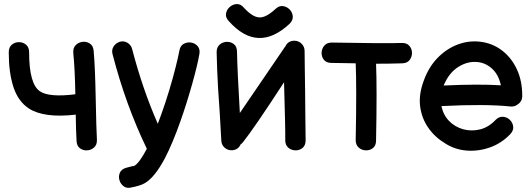

<svg xmlns="http://www.w3.org/2000/svg" viewBox="-20 -738 2611 943"><path d="M356 -46Q357 -21 373 -9.5Q389 2 408.5 0.5Q428 -1 442.5 -14Q457 -27 456 -52Q453 -101 450 -257Q447 -412 440 -488Q438 -513 421.5 -524Q405 -535 385 -532.5Q365 -530 351.5 -516Q338 -502 340 -478Q348 -396 350 -275Q223 -259 177 -289Q123 -324 123 -481Q123 -506 108 -518.5Q93 -531 73 -531Q53 -531 38 -518.5Q23 -506 23 -481Q23 -381 46 -310.5Q69 -240 122 -205Q197 -157 352 -175Q353 -97 356 -46Z M628 182Q631 182 642.5 179Q654 176 661 174Q679 169 692 161Q740 133 790 39Q827 -32 866 -142Q898 -233 924 -326Q950 -419 959 -471Q964 -496 951 -511Q938 -526 918.5 -529Q899 -532 882 -522.5Q865 -513 861 -489Q855 -457 842 -405.5Q829 -354 811 -294Q793 -234 772 -176L755 -130Q680 -301 629 -497Q624 -517 606 -528Q587 -539 567.5 -532.5Q548 -526 537.5 -509Q527 -492 533 -471Q597 -224 699 -12L701 -8V-7Q665 61 642 75Q639 77 636 78H630Q627 79 619 81Q610 83 600 86Q576 93 568.5 111Q561 129 567 148Q573 167 589 178Q605 189 628 182Z M1120 0Q1150 -2 1162 -29Q1168 -33 1173 -39Q1228 -108 1375 -334Q1382 -99 1381 -50Q1381 -25 1396 -12.5Q1411 0 1431 0.5Q1451 1 1466 -11.5Q1481 -24 1481 -48Q1481 -56 1480.5 -93Q1480 -130 1479.5 -183Q1479 -236 1478.5 -293.5Q1478 -351 1477 -403Q1476 -455 1476 -488Q1476 -509 1461 -523.5Q1446 -538 1426 -538Q1394 -538 1381 -509L1379 -507L1158 -183Q1146 -388 1144 -484Q1144 -509 1129 -521Q1114 -533 1094 -532.5Q1074 -532 1059 -519Q1044 -506 1044 -482Q1045 -441 1046.5 -398.5Q1048 -356 1051 -305Q1054 -254 1059 -187Q1065 -86 1067 -47Q1068 -26 1083.5 -12.5Q1099 1 1120 0ZM1401 -620Q1419 -637 1418 -656.5Q1417 -676 1403.5 -690.5Q1390 -705 1370.5 -708Q1351 -711 1333 -694Q1287 -651 1253.5 -652.5Q1220 -654 1178 -700Q1162 -719 1142.5 -718Q1123 -717 1108 -703.5Q1093 -690 1090 -671Q1087 -652 1104 -634Q1245 -476 1401 -620Z M1827 -48Q1832 -306 1827 -425Q1898 -425 1956 -427Q1981 -428 1992.5 -444Q2004 -460 2003.5 -479.5Q2003 -499 1990 -513.5Q1977 -528 1952 -527Q1876 -524 1610 -529Q1586 -529 1573 -514Q1560 -499 1559.5 -479Q1559 -459 1571 -444Q1583 -429 1608 -429Q1630 -429 1671 -428Q1711 -427 1727 -427Q1732 -310 1727 -50Q1727 -26 1742 -13Q1757 0 1777 0.5Q1797 1 1812 -11Q1827 -23 1827 -48Z M2486 -79Q2503 -97 2500.5 -116.5Q2498 -136 2484 -149.5Q2470 -163 2450.5 -164.5Q2431 -166 2414 -149Q2380 -113 2338 -102.5Q2296 -92 2255.5 -103Q2215 -114 2186 -143.5Q2157 -173 2148 -217H2150Q2363 -228 2487 -215Q2506 -213 2521 -224Q2545 -239 2545 -267Q2545 -342 2518 -399Q2491 -456 2444.5 -491Q2398 -526 2339 -533Q2282 -540 2227 -519Q2172 -498 2128.5 -453Q2085 -408 2061 -341Q2036 -274 2043.5 -215.5Q2051 -157 2083.5 -110.5Q2116 -64 2166 -34Q2214 -3 2272 1.5Q2330 6 2386.5 -14Q2443 -34 2486 -79ZM2159 -318Q2185 -381 2232 -410Q2279 -439 2327 -433Q2366 -429 2397.5 -400Q2429 -371 2440 -319Q2330 -326 2159 -318Z"/></svg>

Font: Balsamiq Sans
Style: Regular
Weight: 400
Designer: Michael Angeles
Foundry: Balsamiq SRL
Version: Version 1.020; ttfautohint (v1.8.4.7-5d5b);gftools[0.9.26]